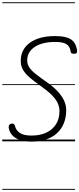

<svg xmlns="http://www.w3.org/2000/svg" viewBox="-25 -1250 702 1698"><path d="M253.5 2.5Q168 2.5 115 -28.8Q62 -60 52 -120.5Q50 -129.5 54.8 -140.8Q59.5 -152 73.5 -156Q85 -159 94.2 -155Q103.5 -151 106.5 -139Q116.5 -96 151.8 -73.5Q187 -51 253.5 -51Q329.5 -51 385 -77.2Q440.5 -103.5 470.8 -152Q501 -200.5 501 -267Q501 -303 485.8 -337Q470.5 -371 435.5 -407Q400.5 -443 342 -484.5Q303.5 -512.5 270 -537.8Q236.5 -563 211.5 -589Q186.5 -615 172.5 -644.8Q158.5 -674.5 158.5 -711Q158.5 -813.5 239.5 -872.2Q320.5 -931 463.5 -931Q554.5 -931 599.2 -903.8Q644 -876.5 656.5 -809Q658 -798.5 656.2 -788.8Q654.5 -779 642 -775.5Q630 -773 616.2 -775.8Q602.5 -778.5 601.5 -789.5Q597 -818 584.2 -838Q571.5 -858 543 -868.5Q514.5 -879 462 -879Q349 -879 282.2 -835Q215.5 -791 215.5 -715Q215.5 -679.5 237.2 -649.5Q259 -619.5 298.8 -589Q338.5 -558.5 392.5 -521Q444 -485 481.8 -445.5Q519.5 -406 540 -363.8Q560.5 -321.5 560.5 -276.5Q560.5 -211.5 539.5 -159.8Q518.5 -108 478.8 -71.8Q439 -35.5 382 -16.5Q325 2.5 253.5 2.5ZM253.5 2.5Q168 2.5 115 -28.8Q62 -60 52 -120.5Q50 -129.5 54.8 -140.8Q59.5 -152 73.5 -156Q85 -159 94.2 -155Q103.5 -151 106.5 -139Q116.5 -96 151.8 -73.5Q187 -51 253.5 -51Q329.5 -51 385 -77.2Q440.5 -103.5 470.8 -152Q501 -200.5 501 -267Q501 -303 485.8 -337Q470.5 -371 435.5 -407Q400.5 -443 342 -484.5Q303.5 -512.5 270 -537.8Q236.5 -563 211.5 -589Q186.5 -615 172.5 -644.8Q158.5 -674.5 158.5 -711Q158.5 -813.5 239.5 -872.2Q320.5 -931 463.5 -931Q554.5 -931 599.2 -903.8Q644 -876.5 656.5 -809Q658 -798.5 656.2 -788.8Q654.5 -779 642 -775.5Q630 -773 616.2 -775.8Q602.5 -778.5 601.5 -789.5Q597 -818 584.2 -838Q571.5 -858 543 -868.5Q514.5 -879 462 -879Q349 -879 282.2 -835Q215.5 -791 215.5 -715Q215.5 -679.5 237.2 -649.5Q259 -619.5 298.8 -589Q338.5 -558.5 392.5 -521Q444 -485 481.8 -445.5Q519.5 -406 540 -363.8Q560.5 -321.5 560.5 -276.5Q560.5 -211.5 539.5 -159.8Q518.5 -108 478.8 -71.8Q439 -35.5 382 -16.5Q325 2.5 253.5 2.5ZM-5 420.5H639V428.5H-5ZM-5 -16H639V0H-5ZM-5 -505.5H639V-497.5H-5ZM-5 -1230H639V-1222H-5Z"/></svg>

Font: Edu VIC WA NT Pre Guide
Style: Regular
Weight: 400
Designer: Tina and Corey Anderson, Eben Sorkin, Mirko Velimirovic
Foundry: Google for Education
Version: Version 1.000